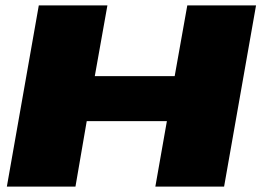

<svg xmlns="http://www.w3.org/2000/svg" viewBox="-20 -695 979 715"><path d="M5.5 0H261L303 -244H601.5L558.5 0H814.5L933.5 -675H677.5L630.5 -411.5H333L380 -675H124.5Z"/></svg>

Font: Anybody Expanded Black
Style: Italic
Weight: 900
Width: 7
Italic angle: -10°
Version: Version 1.113;gftools[0.9.25]